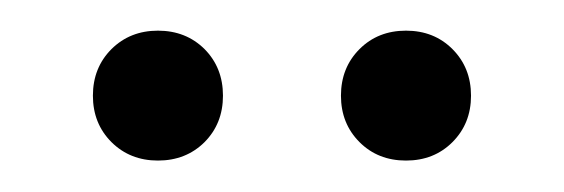

<svg xmlns="http://www.w3.org/2000/svg" viewBox="-20 -718 364 124"><path d="M242.2 -614.3Q224.1 -614.3 212.2 -626.2Q200.2 -638.2 200.2 -656.2Q200.2 -674.3 212.2 -686.3Q224.1 -698.2 242.2 -698.2Q260.3 -698.2 272.2 -686.3Q284.2 -674.3 284.2 -656.2Q284.2 -638.2 272.2 -626.2Q260.3 -614.3 242.2 -614.3ZM82 -614.3Q64 -614.3 52 -626.2Q40 -638.2 40 -656.2Q40 -674.3 52 -686.3Q64 -698.2 82 -698.2Q100.1 -698.2 112.1 -686.3Q124 -674.3 124 -656.2Q124 -638.2 112.1 -626.2Q100.1 -614.3 82 -614.3Z"/></svg>

Font: Reddit Sans ExtraLight
Style: Regular
Weight: 250
Designer: Stephen Hutchings
Foundry: Reddit
Version: Version 1.014